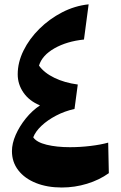

<svg xmlns="http://www.w3.org/2000/svg" viewBox="-20 -833 542 863"><path d="M159.7 -359.4Q111.8 -378.9 85.7 -416.5Q59.6 -454.1 59.6 -499Q59.6 -552.7 85.7 -605.7Q111.8 -658.7 157 -703.4Q202.1 -748 259.3 -777.6Q316.4 -807.1 378.4 -813.5L357.4 -655.3Q280.8 -647.5 225.1 -616Q169.4 -584.5 155.3 -538.1Q178.7 -505.4 224.6 -483.2Q270.5 -460.9 329.6 -453.1L314.9 -343.3Q270.5 -333.5 231.9 -313.2Q193.4 -293 166.5 -267.6Q139.6 -242.2 129.4 -215.8Q144.5 -193.4 189.7 -182.4Q234.9 -171.4 294.4 -171.4Q340.3 -171.4 386.7 -177Q433.1 -182.6 466.3 -191.9L469.2 -54.7Q426.3 -23.9 371.1 -7.1Q315.9 9.8 257.8 9.8Q191.9 9.8 141.4 -10.5Q90.8 -30.8 62.3 -67.6Q33.7 -104.5 33.7 -153.8Q33.7 -188 50.5 -226.6Q67.4 -265.1 95.9 -300.5Q124.5 -335.9 159.7 -359.4Z"/></svg>

Font: Pinar-DS1-FD Bold
Style: Regular
Weight: 700
Designer: Amin Abedi
Version: Version 2.000